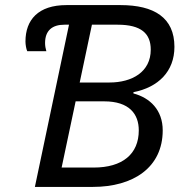

<svg xmlns="http://www.w3.org/2000/svg" viewBox="-20 -734 716 754"><path d="M80 -571C80 -559 83 -541 87 -533H162C159 -543 157 -554 157 -565C157 -614 185 -637 233 -637H251L117 0H345C503 0 619 -76 619 -222C619 -302 569 -350 504 -367V-372C601 -391 665 -453 665 -550C665 -665 585 -714 453 -714H241C130 -714 80 -656 80 -571ZM222 -76 277 -336H389C488 -336 525 -286 525 -222C525 -129 461 -76 348 -76ZM341 -637H442C535 -637 572 -602 572 -539C572 -451 498 -410 410 -410H293Z"/></svg>

Font: BC Sans
Style: Italic
Weight: 400
Italic angle: -12°
Designer: Monotype Design Team
Designer: Province of B.C.
Foundry: Monotype Imaging Inc.
Version: Version 2.000;GOOG;noto-source:20170915:90ef993387c0